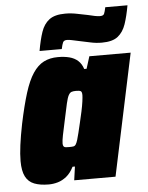

<svg xmlns="http://www.w3.org/2000/svg" viewBox="-52 -751 616 801"><g transform="rotate(-5 256.0 -350.0)"><path d="M120 8Q84 8 59.5 -1.5Q35 -11 23 -34.5Q11 -58 11 -99Q11 -128 16 -166Q21 -204 31 -254Q47 -330 63 -381Q79 -432 99 -462Q119 -492 144.5 -505Q170 -518 204 -518Q231 -518 252 -512.5Q273 -507 287.5 -494Q302 -481 309 -459H319L335 -510H508L400 0H227L235 -57H225Q212 -31 194.5 -17Q177 -3 158 2.5Q139 8 120 8ZM218 -140Q229 -140 235.5 -141Q242 -142 246 -148Q250 -154 254 -167Q257 -176 261.5 -195Q266 -214 271.5 -237Q277 -260 282 -283Q287 -306 289.5 -324.5Q292 -343 292 -351Q292 -365 286.5 -368Q281 -371 267 -371Q255 -371 248 -368.5Q241 -366 235.5 -356Q230 -346 224.5 -322Q219 -298 210 -255Q201 -214 196.5 -191.5Q192 -169 192 -157Q192 -149 195 -145Q198 -141 204 -140.5Q210 -140 218 -140ZM130 -550Q138 -596 149 -628.5Q160 -661 183 -678.5Q206 -696 250 -696Q275 -696 299 -691Q323 -686 344 -682Q360 -678 372.5 -675.5Q385 -673 394 -673Q408 -673 411.5 -681Q415 -689 419 -708H512Q504 -663 493 -630.5Q482 -598 459.5 -580Q437 -562 392 -562Q367 -562 343 -567.5Q319 -573 298 -577Q283 -580 270 -583Q257 -586 248 -586Q235 -586 231 -577.5Q227 -569 223 -550Z"/></g></svg>

Font: Saira SemiCondensed Black
Style: Italic
Weight: 900
Width: 4
Italic angle: -12°
Designer: Hector Gatti with collaboration of the Omnibus-Type team
Foundry: Omnibus-Type
Version: Version 1.101